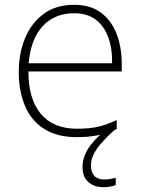

<svg xmlns="http://www.w3.org/2000/svg" viewBox="-20 -560 585 798"><path d="M358 128Q358 156 372 171Q386 186 413 186Q428 186 440.5 183.5Q453 181 461 179V209Q452 213 439 215.5Q426 218 409 218Q371 218 347 196.5Q323 175 323 133Q323 108 333.5 82.5Q344 57 366 31.5Q388 6 421 -21H457Q427 6 404.5 31Q382 56 370 79.5Q358 103 358 128ZM288 -540Q356 -540 399.5 -507.5Q443 -475 464.5 -419.5Q486 -364 486 -294V-263H98Q98 -148 150 -86.5Q202 -25 300 -25Q349 -25 384.5 -32.5Q420 -40 465 -61V-23Q426 -6 387.5 2Q349 10 299 10Q218 10 164 -24Q110 -58 84 -119.5Q58 -181 58 -260Q58 -338 84 -401Q110 -464 161 -502Q212 -540 288 -540ZM288 -505Q208 -505 158 -452Q108 -399 99 -297H446Q447 -359 429.5 -406Q412 -453 377 -479Q342 -505 288 -505Z"/></svg>

Font: Noto Sans Armenian ExtraLight
Style: Regular
Weight: 250
Designer: Monotype Design Team
Foundry: Monotype Imaging Inc.
Version: Version 2.007